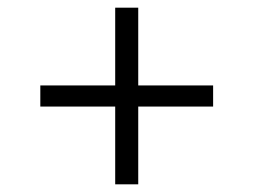

<svg xmlns="http://www.w3.org/2000/svg" viewBox="-20 -573 660 500"><path d="M85 -350.5H535V-295.5H85ZM340 -553V-93H280V-553Z"/></svg>

Font: Monaspace Radon Var
Style: Regular
Weight: 400
Designer: Riley Cran and the Lettermatic Team
Version: Version 1.000 (Monaspace Radon Var)